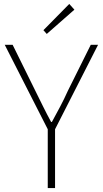

<svg xmlns="http://www.w3.org/2000/svg" viewBox="-20 -953 522 973"><path d="M222 0H259V-298L477 -726H440L324 -493C300 -439 272 -388 243 -335H239C210 -388 186 -439 159 -493L44 -726H4L222 -298ZM217 -781 357 -904 331 -933 200 -800Z"/></svg>

Font: Source Han Sans JP ExtraLight
Style: Regular
Weight: 250
Designer: Ryoko NISHIZUKA 西塚涼子 (kana, bopomofo & ideographs); Paul D. Hunt (Latin, Greek & Cyrillic); Sandoll Communications 산돌커뮤니
Foundry: Adobe
Version: Version 2.001;hotconv 1.0.107;makeotfexe 2.5.65593